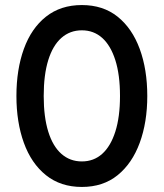

<svg xmlns="http://www.w3.org/2000/svg" viewBox="-20 -730 648 760"><path d="M304 10Q220 10 162 -36.5Q104 -83 74.5 -164.5Q45 -246 45 -350Q45 -455 74.5 -536.5Q104 -618 162 -664Q220 -710 304 -710Q388 -710 445.5 -664Q503 -618 533 -536.5Q563 -455 563 -350Q563 -246 533 -164.5Q503 -83 445.5 -36.5Q388 10 304 10ZM304 -91Q351 -91 384.5 -121Q418 -151 436.5 -209Q455 -267 455 -350Q455 -434 436.5 -492Q418 -550 384.5 -580Q351 -610 304 -610Q257 -610 223 -580Q189 -550 171 -492Q153 -434 153 -350Q153 -267 171 -209Q189 -151 223 -121Q257 -91 304 -91Z"/></svg>

Font: Quicksand SemiBold
Style: Regular
Weight: 600
Designer: Andrew Paglinawan
Foundry: Andrew Paglinawan
Version: Version 3.004